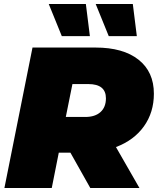

<svg xmlns="http://www.w3.org/2000/svg" viewBox="-20 -937 787 957"><path d="M558 -204 675 0H430L331 -176H273L238 0H2L142 -700H456Q594 -700 670.5 -639.5Q747 -579 747 -470Q747 -377 697.5 -307.5Q648 -238 558 -204ZM420 -518H341L308 -354H405Q454 -354 481 -378.5Q508 -403 508 -447Q508 -518 420 -518ZM223 -917H408L428 -757H288ZM457 -917H642L662 -757H522Z"/></svg>

Font: Montserrat Alternates Black
Style: Italic
Weight: 900
Italic angle: -11.3°
Designer: Julieta Ulanovsky
Foundry: Julieta Ulanovsky
Version: Version 7.200